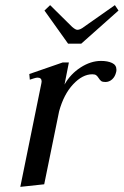

<svg xmlns="http://www.w3.org/2000/svg" viewBox="-20 -717 481 747"><path d="M245 -547 153 -676 175 -697 261 -612Q274 -601 281 -601Q292 -601 306 -612L427 -697L441 -676L296 -547ZM433 -446Q433 -440 432 -437Q428 -419 416.5 -408.5Q405 -398 390 -398Q379 -398 374 -401.5Q369 -405 364 -413Q359 -421 354 -424.5Q349 -428 339 -428Q301 -428 264.5 -389Q228 -350 210 -284L152 0L59 10L141 -393Q142 -396 142 -400Q142 -415 126 -415Q121 -415 111.5 -412Q102 -409 96 -407L94 -429L224 -474H248L231 -388Q254 -429 293.5 -454.5Q333 -480 373 -480Q399 -480 416 -472Q433 -464 433 -446Z"/></svg>

Font: Taviraj
Style: Italic
Weight: 400
Italic angle: -12°
Designer: Katatrad Team
Foundry: CadsonDemak
Version: Version 1.001